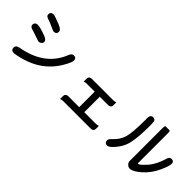

<svg xmlns="http://www.w3.org/2000/svg" viewBox="131 -1732 2739 2739"><g transform="rotate(45 1500.0 -362.5)"><path d="M868.2 -549.8Q894 -549.8 907.5 -536.4Q920.9 -522.9 920.9 -498Q920.9 -457.5 859.4 -353Q676.3 -38.1 260.3 31.2L236.8 34.2H236.3Q209 34.2 194.3 19.5Q179.7 4.9 179.7 -23.4Q179.7 -43 193.6 -57.1Q207.5 -71.3 237.3 -78.1H237.8Q664.6 -151.4 803.2 -482.4Q820.3 -533.2 848.6 -545.9Q857.9 -549.8 868.2 -549.8ZM252 -758.8Q270 -758.8 385.7 -714.4Q441.9 -693.4 463.9 -670.9Q479.5 -655.3 479.5 -638.7Q479.5 -612.8 465.6 -598.9Q451.7 -585 424.8 -585Q419.4 -585 413.6 -586.9Q392.6 -593.3 356.4 -611.3Q305.2 -636.2 239.7 -657.7Q202.6 -668.9 195.8 -694.3Q194.3 -699.2 194.3 -705.1Q194.3 -730.5 208.5 -744.6Q222.7 -758.8 252 -758.8ZM200.2 -494.1Q245.6 -494.1 368.2 -448.7H368.7Q402.8 -435.1 418.2 -419.7Q433.6 -404.3 433.6 -387.7Q433.6 -364.3 415 -347.7Q397 -332 377 -332Q371.6 -332 365 -333.7Q358.4 -335.4 345 -339.4Q331.5 -343.3 295.4 -356Q226.1 -381.3 191.4 -390.1Q164.1 -397 151.4 -409.7Q138.7 -422.4 138.7 -439.5Q138.7 -464.4 152.8 -478.5Q168.5 -494.1 200.2 -494.1Z M1831.1 -91.8V-30.8Q1831.1 -8.3 1818.4 4.4Q1803.2 19.5 1771.5 19.5H1227.5Q1194.3 19.5 1180.2 25.4L1168 30.3V-30.8Q1168 -53.2 1180.7 -65.9Q1195.8 -81.1 1227.5 -81.1H1443.4V-393.6H1289.1Q1256.8 -393.6 1242.7 -387.7L1230.5 -382.8V-443.8Q1230.5 -466.3 1243.2 -479Q1258.3 -494.1 1289.1 -494.1H1710Q1743.2 -494.1 1757.3 -500L1769.5 -504.9V-443.8Q1769.5 -421.4 1756.8 -408.7Q1741.7 -393.6 1710 -393.6H1545.9V-81.1H1771.5Q1804.7 -81.1 1818.8 -86.9Z M2292 -725.6Q2319.8 -725.6 2333.5 -707.5Q2339.4 -699.2 2342.5 -676.3Q2345.7 -653.3 2345.7 -609.4Q2345.7 -376 2316.9 -249.3Q2288.1 -122.6 2182.1 -16.1Q2159.7 6.3 2142.6 15.9Q2125.5 25.4 2112.8 25.4Q2079.6 25.4 2066.4 3.4Q2058.6 -9.3 2058.6 -29.3Q2058.6 -55.7 2098.6 -91.3Q2179.7 -164.1 2210 -260.7Q2240.2 -358.9 2240.2 -629.9L2239.3 -659.2Q2239.3 -695.3 2255.9 -712.4Q2269.5 -725.6 2292 -725.6ZM2604 -103.5Q2605 -102.5 2606.7 -102.5Q2608.4 -102.5 2609.1 -102.5Q2609.9 -102.5 2610.8 -102.8Q2611.8 -103 2613 -103.5Q2614.3 -104 2615.5 -104.2Q2616.7 -104.5 2618.2 -105.2Q2619.6 -106 2621.1 -106.4Q2622.6 -106.9 2624 -107.9Q2656.7 -125 2718.3 -194.3Q2800.8 -287.6 2848.1 -451.7Q2853 -467.3 2862.8 -477.5Q2876.5 -491.2 2898.4 -491.2Q2931.6 -491.2 2942.9 -468.8Q2948.2 -458 2948.2 -443.4Q2948.2 -389.6 2889.2 -265.6Q2830.6 -142.1 2732.4 -56.2Q2633.3 30.3 2575.2 30.3Q2541 30.3 2517.1 3.9Q2495.1 -19 2495.1 -50.8V-696.3Q2495.1 -723.1 2496.6 -733.4Q2498 -743.7 2499.5 -748.3Q2501 -752.9 2502.9 -754.9Q2507.3 -758.8 2511.7 -758.8H2585Q2589.4 -758.8 2592.5 -755.9Q2595.7 -752.9 2597.2 -748.3Q2598.6 -743.7 2600.1 -733.4Q2601.6 -723.1 2601.6 -696.3V-113.3Q2601.6 -106 2604 -103.5Z"/></g></svg>

Font: YuPearl-SemiBold
Style: SemiBold
Weight: 600
Designer: Max Yao
Foundry: Max-Everyday
Version: Version 1.011; ttfautohint (v1.8.3)